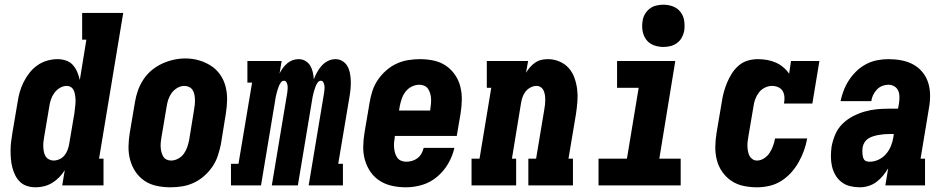

<svg xmlns="http://www.w3.org/2000/svg" viewBox="-20 -790 4040 818"><path d="M132 8Q113 8 95.5 2.5Q78 -3 65.5 -15Q53 -27 45 -43Q37 -59 32.5 -76.5Q28 -94 26.5 -112.5Q25 -131 25 -149.5Q25 -168 27.5 -187Q30 -206 33 -225L55 -355Q58 -376 64 -397.5Q70 -419 80.5 -440Q91 -461 105.5 -479.5Q120 -498 139 -511.5Q158 -525 180.5 -531.5Q203 -538 225 -538Q244 -538 261.5 -532Q279 -526 290.5 -513Q302 -500 309 -483.5Q316 -467 320 -449L348 -621H330V-735H505L402 -114H421V0H245L256 -65Q246 -49 232.5 -35Q219 -21 202.5 -11Q186 -1 168 3.5Q150 8 132 8ZM208 -106Q221 -106 234 -112Q247 -118 255.5 -129Q264 -140 268.5 -152.5Q273 -165 275 -178L297 -308Q298 -317 299 -325.5Q300 -334 301 -343Q302 -352 302 -360.5Q302 -369 301 -377.5Q300 -386 298 -394Q296 -402 292 -409Q288 -416 280.5 -420Q273 -424 265 -424Q249 -424 235 -415.5Q221 -407 211.5 -394Q202 -381 197 -366Q192 -351 190 -336L168 -206Q166 -195 165 -184.5Q164 -174 164.5 -163.5Q165 -153 167 -143Q169 -133 174 -124.5Q179 -116 188.5 -111Q198 -106 208 -106Z M706 8Q677 8 648 2Q619 -4 596 -19.5Q573 -35 557.5 -58Q542 -81 534.5 -108.5Q527 -136 527.5 -165.5Q528 -195 533 -225L555 -355Q559 -380 567.5 -404Q576 -428 590.5 -450.5Q605 -473 626 -490.5Q647 -508 671 -519Q695 -530 720 -535.5Q745 -541 770 -541Q800 -541 827.5 -533Q855 -525 878.5 -510Q902 -495 918 -472Q934 -449 941 -421.5Q948 -394 947.5 -364.5Q947 -335 942 -305L921 -175Q916 -151 908 -126.5Q900 -102 885 -80Q870 -58 849.5 -40Q829 -22 805 -11Q781 0 756 4Q731 8 706 8ZM709 -106Q724 -106 739 -114Q754 -122 763.5 -135.5Q773 -149 778 -164Q783 -179 786 -194L807 -324Q809 -335 810 -346Q811 -357 810.5 -367.5Q810 -378 808 -388Q806 -398 800.5 -406.5Q795 -415 785.5 -419.5Q776 -424 765 -424Q750 -424 735.5 -415.5Q721 -407 711.5 -394Q702 -381 697 -366Q692 -351 690 -336L668 -206Q666 -195 665 -184.5Q664 -174 664.5 -163.5Q665 -153 667.5 -143Q670 -133 675 -124Q680 -115 689 -110.5Q698 -106 709 -106Z M964 0V-92H996L1054 -438H1034V-530H1180L1171 -477Q1177 -489 1185 -500Q1193 -511 1203.5 -520Q1214 -529 1226.5 -533.5Q1239 -538 1252 -538Q1268 -538 1281 -530.5Q1294 -523 1301.5 -510.5Q1309 -498 1312.5 -483Q1316 -468 1317 -452Q1323 -468 1331 -482.5Q1339 -497 1350.5 -510Q1362 -523 1377.5 -530.5Q1393 -538 1409 -538Q1426 -538 1439.5 -529.5Q1453 -521 1460.5 -507.5Q1468 -494 1471 -478Q1474 -462 1474.5 -445.5Q1475 -429 1473.5 -412Q1472 -395 1469 -378L1421 -92H1441V0H1295L1361 -396Q1362 -404 1362.5 -411.5Q1363 -419 1362 -426Q1361 -433 1357.5 -439.5Q1354 -446 1347 -446Q1339 -446 1333.5 -438.5Q1328 -431 1325 -423Q1322 -415 1319.5 -407Q1317 -399 1315 -391Q1313 -383 1311.5 -375.5Q1310 -368 1309 -360L1249 0H1138L1204 -396Q1205 -404 1205.5 -411.5Q1206 -419 1205 -426Q1204 -433 1200.5 -439.5Q1197 -446 1190 -446Q1182 -446 1176.5 -438.5Q1171 -431 1168 -423Q1165 -415 1162.5 -407Q1160 -399 1158 -391Q1156 -383 1154.5 -375.5Q1153 -368 1152 -360L1092 0Z M1710 8Q1680 8 1651.5 2Q1623 -4 1599 -19Q1575 -34 1559 -57Q1543 -80 1535 -107.5Q1527 -135 1527.5 -165Q1528 -195 1533 -225L1555 -355Q1559 -379 1567 -403.5Q1575 -428 1590 -450Q1605 -472 1625.5 -490Q1646 -508 1670 -519Q1694 -530 1719.5 -534Q1745 -538 1769 -538Q1799 -538 1827.5 -532Q1856 -526 1879 -510.5Q1902 -495 1918 -472Q1934 -449 1941 -421.5Q1948 -394 1947.5 -364.5Q1947 -335 1942 -305L1926 -211H1662V-207Q1660 -195 1659 -183.5Q1658 -172 1659 -160.5Q1660 -149 1663 -138.5Q1666 -128 1672 -119Q1678 -110 1688.5 -105.5Q1699 -101 1710 -101Q1723 -101 1735.5 -104.5Q1748 -108 1758.5 -116Q1769 -124 1775.5 -135.5Q1782 -147 1785 -160H1916Q1908 -125 1889.5 -93Q1871 -61 1842.5 -37Q1814 -13 1779.5 -2.5Q1745 8 1710 8ZM1680 -319H1813V-323Q1815 -335 1816 -346.5Q1817 -358 1816.5 -369Q1816 -380 1813 -391Q1810 -402 1804 -411Q1798 -420 1788 -424.5Q1778 -429 1767 -429Q1750 -429 1734 -421Q1718 -413 1707.5 -399Q1697 -385 1691.5 -369Q1686 -353 1683 -337Z M1989 0V-114H2023L2073 -416H2054V-530H2230L2221 -480Q2229 -493 2238.5 -504Q2248 -515 2260.5 -523.5Q2273 -532 2287 -535Q2301 -538 2314 -538Q2340 -538 2363.5 -528Q2387 -518 2403 -500Q2419 -482 2427.5 -458Q2436 -434 2439 -409Q2442 -384 2440 -358Q2438 -332 2434 -305L2402 -114H2421V0H2231V-114H2264L2299 -324Q2301 -334 2302 -344.5Q2303 -355 2303 -365.5Q2303 -376 2301.5 -385.5Q2300 -395 2296 -404Q2292 -413 2284 -418.5Q2276 -424 2266 -424Q2253 -424 2240.5 -417.5Q2228 -411 2219.5 -400.5Q2211 -390 2206.5 -377Q2202 -364 2200 -352L2161 -114H2179V0Z M2530 0V-114H2651L2701 -416H2609V-530H2857L2789 -114H2880V0ZM2806 -590Q2785 -590 2765 -597.5Q2745 -605 2733 -621.5Q2721 -638 2717.5 -659Q2714 -680 2718 -702Q2720 -717 2728 -730.5Q2736 -744 2748.5 -753.5Q2761 -763 2776.5 -766.5Q2792 -770 2806 -770Q2828 -770 2847.5 -762.5Q2867 -755 2879.5 -738.5Q2892 -722 2895 -701Q2898 -680 2895 -658Q2892 -643 2884.5 -629.5Q2877 -616 2864 -606.5Q2851 -597 2836 -593.5Q2821 -590 2806 -590Z M3205 8Q3176 8 3147.5 2Q3119 -4 3096 -19.5Q3073 -35 3057 -58Q3041 -81 3034 -108.5Q3027 -136 3027.5 -165.5Q3028 -195 3033 -225L3055 -355Q3058 -376 3063.5 -396.5Q3069 -417 3077.5 -437.5Q3086 -458 3098 -477Q3110 -496 3127.5 -511Q3145 -526 3166.5 -532Q3188 -538 3209 -538Q3229 -538 3248.5 -534.5Q3268 -531 3285 -523.5Q3302 -516 3316.5 -504Q3331 -492 3342 -476L3350 -530H3471L3441 -349H3320Q3323 -363 3322 -377Q3321 -391 3314.5 -402Q3308 -413 3295.5 -418.5Q3283 -424 3269 -424Q3254 -424 3238.5 -416.5Q3223 -409 3213 -395.5Q3203 -382 3197.5 -367Q3192 -352 3190 -336L3168 -206Q3166 -195 3165 -185Q3164 -175 3164.5 -164.5Q3165 -154 3167 -144Q3169 -134 3173.5 -125.5Q3178 -117 3186.5 -111.5Q3195 -106 3205 -106Q3221 -106 3235.5 -115.5Q3250 -125 3259 -139Q3268 -153 3273.5 -168.5Q3279 -184 3282 -200H3419Q3414 -173 3405 -148Q3396 -123 3382.5 -99Q3369 -75 3350 -54Q3331 -33 3307.5 -18.5Q3284 -4 3257.5 2Q3231 8 3205 8Z M3643 8Q3622 8 3601.5 3Q3581 -2 3565 -14.5Q3549 -27 3539 -44.5Q3529 -62 3524.5 -82Q3520 -102 3520 -123.5Q3520 -145 3523 -166Q3528 -192 3538.5 -217Q3549 -242 3568.5 -261.5Q3588 -281 3612.5 -294Q3637 -307 3663 -314.5Q3689 -322 3715 -324.5Q3741 -327 3767 -327H3806L3810 -349Q3812 -363 3812 -377Q3812 -391 3807 -403Q3802 -415 3790.5 -422Q3779 -429 3765 -429Q3752 -429 3739 -424Q3726 -419 3716 -408.5Q3706 -398 3700 -385.5Q3694 -373 3692 -359H3561Q3566 -383 3575 -406Q3584 -429 3598 -450Q3612 -471 3630.5 -488.5Q3649 -506 3671.5 -517.5Q3694 -529 3718 -533.5Q3742 -538 3765 -538Q3793 -538 3820 -533Q3847 -528 3869.5 -516Q3892 -504 3909 -484Q3926 -464 3934 -439Q3942 -414 3942.5 -386.5Q3943 -359 3938 -331L3902 -114H3921V0H3752L3764 -73Q3754 -56 3741.5 -41Q3729 -26 3713.5 -14.5Q3698 -3 3679.5 2.5Q3661 8 3643 8ZM3685 -101Q3704 -101 3722.5 -109.5Q3741 -118 3754.5 -133.5Q3768 -149 3775.5 -167.5Q3783 -186 3786 -205L3788 -219H3767Q3756 -219 3745 -218Q3734 -217 3723 -215Q3712 -213 3700.5 -209.5Q3689 -206 3679 -199.5Q3669 -193 3663 -183Q3657 -173 3655 -162Q3654 -155 3654 -148Q3654 -141 3654.5 -134.5Q3655 -128 3656.5 -121.5Q3658 -115 3661.5 -110Q3665 -105 3671.5 -103Q3678 -101 3685 -101Z"/></svg>

Font: Iosevka Curly Slab HvObl
Style: Regular
Weight: 900
Italic angle: -9°
Monospace: yes
Designer: Belleve Invis
Foundry: Belleve Invis
Version: Version 11.1.0; ttfautohint (v1.8.3)